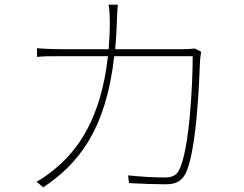

<svg xmlns="http://www.w3.org/2000/svg" viewBox="-20 -791 1040 820"><path d="M839 -570 812 -584C802 -583 789 -581 761 -581H472C475 -618 478 -657 479 -698C480 -722 481 -749 483 -771H444C448 -748 449 -720 449 -697C449 -656 447 -617 444 -581H236C197 -581 166 -583 138 -585V-548C167 -551 192 -551 237 -551H441C411 -282 311 -147 209 -65C189 -49 158 -26 136 -15L165 9C317 -93 432 -237 468 -551H803C803 -445 791 -153 744 -63C732 -39 709 -33 684 -33C639 -33 585 -36 527 -42L531 -9C586 -6 643 -4 686 -4C728 -4 753 -14 772 -49C819 -139 831 -441 834 -525C835 -540 836 -552 839 -570Z"/></svg>

Font: Harano Aji Gothic TW ExtraLight
Style: Regular
Weight: 250
Foundry: Masamichi Hosoda
Version: HaranoAjiGothicTW-ExtraLight version 20230610;ttx 4.39.4